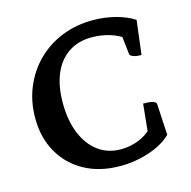

<svg xmlns="http://www.w3.org/2000/svg" viewBox="-100 -754 862 865"><g transform="rotate(-15 331.5 -321.5)"><path d="M357.5 12Q263.2 12 192.1 -26.6Q121.1 -65.2 81.6 -134.5Q42 -203.7 42 -295.2Q42 -372.6 69.4 -438.3Q96.7 -504 145.4 -552.5Q194.1 -601 260.7 -628Q327.4 -655 405.3 -655Q460.4 -655 510.1 -642.3Q559.8 -629.5 597.9 -605.5L578.4 -446.6Q554.8 -446.6 540.7 -451.9Q526.6 -457.1 525.2 -465.4L513.9 -565.3L537.6 -531.3Q510.8 -555 468.9 -568.4Q427.1 -581.8 381.4 -581.8Q319.1 -581.8 273.6 -551.7Q228.1 -521.6 203.9 -465Q179.8 -408.4 179.8 -329.3Q179.8 -247.2 204.7 -186.7Q229.6 -126.2 274.5 -93.1Q319.4 -60.1 379.7 -60.1Q429 -60.1 472 -79.9Q515 -99.8 538.4 -133.4L513.6 -83.6L528.7 -233.2Q558.9 -233.2 571.6 -229.6Q584.3 -226.1 589.1 -217.6L597.3 -69.6Q560 -32.3 494.6 -10.1Q429.3 12 357.5 12Z"/></g></svg>

Font: Pitagon Serif
Style: Regular
Weight: 400
Designer: Travis Tran
Foundry: Pitagon
Version: Version 1.000;gftools[0.9.26]